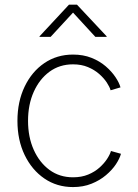

<svg xmlns="http://www.w3.org/2000/svg" viewBox="-20 -776 578 806"><path d="M286.6 9.3Q218.8 9.3 166.3 -26.6Q113.8 -62.5 83.5 -125.2Q53.2 -188 53.2 -268.6Q53.2 -349.6 83.5 -412.6Q113.8 -475.6 166.3 -511.2Q218.8 -546.9 286.6 -546.9Q329.6 -546.9 364 -533.2Q398.4 -519.5 423.6 -497.8Q448.7 -476.1 464.6 -452.4Q480.5 -428.7 485.8 -409.2L444.3 -397Q440.4 -411.1 428.2 -429.7Q416 -448.2 396.2 -465.6Q376.5 -482.9 349.1 -494.4Q321.8 -505.9 286.6 -505.9Q230 -505.9 187.7 -474.9Q145.5 -443.8 121.6 -390.4Q97.7 -336.9 97.7 -268.6Q97.7 -200.7 121.6 -147.2Q145.5 -93.8 187.7 -62.7Q230 -31.7 286.6 -31.7Q322.3 -31.7 350.1 -43.2Q377.9 -54.7 397.7 -72.5Q417.5 -90.3 429.7 -109.1Q441.9 -127.9 445.8 -142.1L487.8 -130.4Q482.4 -110.4 466.6 -86.4Q450.7 -62.5 425 -40.8Q399.4 -19 364.5 -4.9Q329.6 9.3 286.6 9.3ZM192.4 -621.1H146V-623.5L269.5 -756.3H303.2L427.7 -623.5V-621.1H380.4L286.6 -723.1Z"/></svg>

Font: Inter 18pt ExtraLight
Style: Regular
Weight: 250
Designer: Rasmus Andersson
Foundry: rsms
Version: Version 4.001;git-66647c0bb